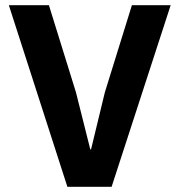

<svg xmlns="http://www.w3.org/2000/svg" viewBox="-20 -718 690 738"><path d="M409 0H239L14 -698H168L272 -363L327 -144H330L383 -363L487 -698H636Z"/></svg>

Font: Aneliza
Style: Bold
Weight: 700
Designer: Mike Abbink, Paul van der Laan, Pieter van Rosmalen
Foundry: Bold Monday
Version: Version 3.0